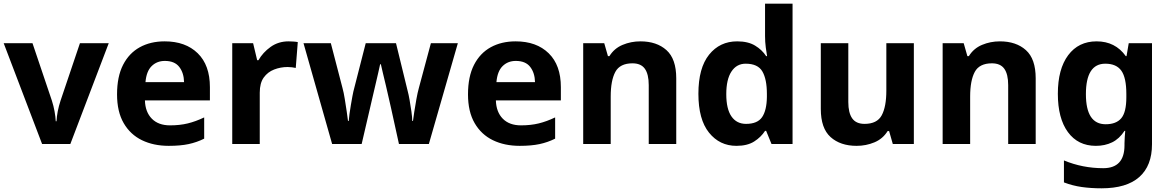

<svg xmlns="http://www.w3.org/2000/svg" viewBox="-20 -780 6338 1040"><path d="M208 0 0 -546H156L261 -235Q270 -207 275.5 -177Q281 -147 282 -123H286Q289 -177 308 -235L413 -546H569L361 0Z M872 -556Q985 -556 1051 -491.5Q1117 -427 1117 -308V-236H765Q767 -173 802.5 -137Q838 -101 901 -101Q954 -101 997 -111.5Q1040 -122 1086 -144V-29Q1046 -9 1001.5 0.5Q957 10 894 10Q812 10 749 -20.5Q686 -51 650 -113Q614 -175 614 -269Q614 -365 646.5 -428.5Q679 -492 737 -524Q795 -556 872 -556ZM873 -450Q830 -450 801.5 -422Q773 -394 768 -335H977Q976 -385 951 -417.5Q926 -450 873 -450Z M1543 -556Q1554 -556 1569 -555Q1584 -554 1593 -552L1582 -412Q1575 -414 1561.5 -415.5Q1548 -417 1538 -417Q1500 -417 1465 -403.5Q1430 -390 1408.5 -360Q1387 -330 1387 -278V0H1238V-546H1351L1373 -454H1380Q1404 -496 1446 -526Q1488 -556 1543 -556Z M2099 -191Q2095 -208 2087.5 -241.5Q2080 -275 2071 -313.5Q2062 -352 2054 -384.5Q2046 -417 2043 -432H2039Q2036 -417 2028.5 -384.5Q2021 -352 2012 -313.5Q2003 -275 1995 -241Q1987 -207 1983 -189L1939 0H1779L1624 -546H1772L1835 -304Q1842 -279 1847.5 -244Q1853 -209 1858 -176.5Q1863 -144 1865 -125H1869Q1870 -139 1873 -162.5Q1876 -186 1880.5 -211Q1885 -236 1888.5 -256.5Q1892 -277 1894 -284L1961 -546H2125L2189 -284Q2193 -270 2198.5 -239Q2204 -208 2208.5 -176Q2213 -144 2213 -125H2217Q2219 -142 2224 -174.5Q2229 -207 2235.5 -243Q2242 -279 2249 -304L2314 -546H2460L2303 0H2141Z M2773 -556Q2886 -556 2952 -491.5Q3018 -427 3018 -308V-236H2666Q2668 -173 2703.5 -137Q2739 -101 2802 -101Q2855 -101 2898 -111.5Q2941 -122 2987 -144V-29Q2947 -9 2902.5 0.5Q2858 10 2795 10Q2713 10 2650 -20.5Q2587 -51 2551 -113Q2515 -175 2515 -269Q2515 -365 2547.5 -428.5Q2580 -492 2638 -524Q2696 -556 2773 -556ZM2774 -450Q2731 -450 2702.5 -422Q2674 -394 2669 -335H2878Q2877 -385 2852 -417.5Q2827 -450 2774 -450Z M3449 -556Q3537 -556 3590 -508.5Q3643 -461 3643 -356V0H3494V-319Q3494 -378 3473 -407.5Q3452 -437 3406 -437Q3338 -437 3313 -390.5Q3288 -344 3288 -257V0H3139V-546H3253L3273 -476H3281Q3307 -518 3352.5 -537Q3398 -556 3449 -556Z M3969 10Q3878 10 3820.5 -61.5Q3763 -133 3763 -272Q3763 -412 3821 -484Q3879 -556 3973 -556Q4032 -556 4070 -533Q4108 -510 4130 -476H4135Q4132 -492 4128 -522.5Q4124 -553 4124 -585V-760H4273V0H4159L4130 -71H4124Q4102 -37 4065 -13.5Q4028 10 3969 10ZM4021 -109Q4083 -109 4108 -145.5Q4133 -182 4134 -255V-271Q4134 -351 4109.5 -393Q4085 -435 4019 -435Q3970 -435 3942 -392.5Q3914 -350 3914 -270Q3914 -190 3942 -149.5Q3970 -109 4021 -109Z M4930 -546V0H4816L4796 -70H4788Q4762 -28 4716.5 -9Q4671 10 4620 10Q4532 10 4479 -37.5Q4426 -85 4426 -190V-546H4575V-227Q4575 -169 4596 -139Q4617 -109 4663 -109Q4731 -109 4756 -155.5Q4781 -202 4781 -289V-546Z M5396 -556Q5484 -556 5537 -508.5Q5590 -461 5590 -356V0H5441V-319Q5441 -378 5420 -407.5Q5399 -437 5353 -437Q5285 -437 5260 -390.5Q5235 -344 5235 -257V0H5086V-546H5200L5220 -476H5228Q5254 -518 5299.5 -537Q5345 -556 5396 -556Z M5920 -556Q6021 -556 6078 -476H6082L6094 -546H6220V1Q6220 118 6151 179Q6082 240 5947 240Q5889 240 5839.5 233Q5790 226 5743 208V89Q5844 131 5956 131Q6071 131 6071 7V-4Q6071 -21 6072.5 -39Q6074 -57 6075 -71H6071Q6043 -28 6004 -9Q5965 10 5916 10Q5819 10 5764.5 -64.5Q5710 -139 5710 -272Q5710 -406 5766 -481Q5822 -556 5920 -556ZM5967 -435Q5862 -435 5862 -270Q5862 -107 5969 -107Q6026 -107 6053.5 -139.5Q6081 -172 6081 -253V-271Q6081 -359 6054 -397Q6027 -435 5967 -435Z"/></svg>

Font: Noto Sans Medefaidrin
Style: Bold
Weight: 700
Designer: Dalton Maag Ltd
Foundry: Dalton Maag Ltd
Version: Version 1.002; ttfautohint (v1.8.4.7-5d5b)